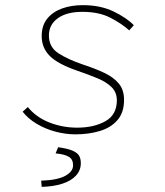

<svg xmlns="http://www.w3.org/2000/svg" viewBox="-20 -510 640 746"><path d="M273 12Q235 12 195.5 1.5Q156 -9 122.5 -29Q89 -49 68 -76L88 -94Q121 -54 172 -34Q223 -14 280 -14Q345 -14 389.5 -39Q434 -64 434 -120Q434 -151 414 -171Q394 -191 359.5 -205.5Q325 -220 281 -235Q205 -261 173.5 -292.5Q142 -324 142 -370Q142 -411 163.5 -437.5Q185 -464 221 -477Q257 -490 302 -490Q370 -490 421 -465.5Q472 -441 500 -412L482 -392Q452 -419 408 -441.5Q364 -464 300 -464Q239 -464 204.5 -439Q170 -414 170 -372Q170 -327 207 -303Q244 -279 303 -259Q349 -244 385 -227Q421 -210 441.5 -185.5Q462 -161 462 -122Q462 -73 436.5 -43.5Q411 -14 368 -1Q325 12 273 12ZM142 216 140 192Q202 190 233 173.5Q264 157 264 132Q264 109 247 99Q230 89 196 86L206 62Q242 67 261 75Q280 83 287 94.5Q294 106 294 124Q294 152 275 172.5Q256 193 221.5 204Q187 215 142 216Z"/></svg>

Font: SourceCodeVF
Style: Italic
Weight: 200
Italic angle: -11°
Monospace: yes
Designer: Paul D. Hunt, Teo Tuominen
Foundry: Adobe
Version: Version 1.026;hotconv 1.1.0;makeotfexe 2.6.0